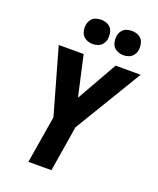

<svg xmlns="http://www.w3.org/2000/svg" viewBox="-173 -1071 965 1174"><g transform="rotate(20 310.0 -484.5)"><path d="M157 0H307L355 -296L620 -735H457L308 -472L249 -735H87L208 -308ZM479 -811Q496 -811 513.5 -817Q531 -823 542.5 -838.5Q554 -854 557 -871Q561 -896 554 -920.5Q547 -945 526 -957Q505 -969 479 -969Q462 -969 444.5 -963.5Q427 -958 415.5 -942.5Q404 -927 401 -909Q397 -884 404 -860Q411 -836 432.5 -823.5Q454 -811 479 -811ZM279 -811Q296 -811 313.5 -817Q331 -823 342.5 -838.5Q354 -854 357 -871Q361 -896 354 -920.5Q347 -945 326 -957Q305 -969 279 -969Q262 -969 244.5 -963.5Q227 -958 215.5 -942.5Q204 -927 201 -909Q197 -884 204 -860Q211 -836 232.5 -823.5Q254 -811 279 -811Z"/></g></svg>

Font: Iosevka Sparkle Heavy
Style: Italic
Weight: 900
Italic angle: -9°
Designer: Belleve Invis
Foundry: Belleve Invis
Version: Version 4.5.0; ttfautohint (v1.8.3)